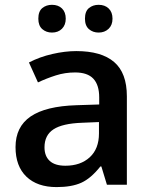

<svg xmlns="http://www.w3.org/2000/svg" viewBox="-20 -760 620 790"><path d="M419.9 0 397 -75.2H393.1Q354 -25.9 314.5 -8.1Q274.9 9.8 212.9 9.8Q133.3 9.8 88.6 -33.2Q43.9 -76.2 43.9 -154.8Q43.9 -238.3 106 -280.8Q168 -323.2 294.9 -327.1L388.2 -330.1V-358.9Q388.2 -410.6 364 -436.3Q339.8 -461.9 289.1 -461.9Q247.6 -461.9 209.5 -449.7Q171.4 -437.5 136.2 -420.9L99.1 -502.9Q143.1 -525.9 195.3 -537.8Q247.6 -549.8 293.9 -549.8Q397 -549.8 449.5 -504.9Q502 -460 502 -363.8V0ZM249 -78.1Q311.5 -78.1 349.4 -113Q387.2 -147.9 387.2 -210.9V-257.8L317.9 -254.9Q236.8 -252 200 -227.8Q163.1 -203.6 163.1 -153.8Q163.1 -117.7 184.6 -97.9Q206.1 -78.1 249 -78.1ZM137.7 -683.1Q137.7 -713.4 154.1 -726.8Q170.4 -740.2 193.8 -740.2Q219.7 -740.2 235.1 -725.1Q250.5 -710 250.5 -683.1Q250.5 -657.2 234.9 -641.6Q219.2 -626 193.8 -626Q170.4 -626 154.1 -640.1Q137.7 -654.3 137.7 -683.1ZM329.6 -683.1Q329.6 -713.4 345.9 -726.8Q362.3 -740.2 385.7 -740.2Q411.6 -740.2 427.2 -725.1Q442.9 -710 442.9 -683.1Q442.9 -656.7 426.8 -641.4Q410.6 -626 385.7 -626Q362.3 -626 345.9 -640.1Q329.6 -654.3 329.6 -683.1Z"/></svg>

Font: f0_51262          
Style: Regular
Weight: 600
Foundry: Ascender Corporation
Version: Version 1.10